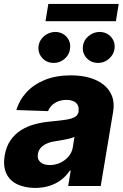

<svg xmlns="http://www.w3.org/2000/svg" viewBox="-28 -929 613 959"><path d="M148.4 9.8Q96.7 9.3 58.8 -8.3Q21 -25.9 3.9 -61.8Q-13.2 -97.7 -4.9 -151.4Q2.9 -196.8 24.2 -227.8Q45.4 -258.8 76.7 -278.6Q107.9 -298.3 146.2 -308.6Q184.6 -318.8 226.6 -322.3Q273.4 -326.7 302.5 -331.3Q331.5 -335.9 346.4 -345Q361.3 -354 364.3 -370.6V-373Q368.2 -399.9 352.3 -414.8Q336.4 -429.7 304.2 -430.2Q270.5 -429.7 246.3 -414.8Q222.2 -399.9 211.9 -374L53.7 -379.4Q68.4 -429.2 104.7 -468.5Q141.1 -507.8 197 -530.3Q252.9 -552.7 326.7 -552.7Q378.4 -552.7 420.2 -540.5Q461.9 -528.3 490.7 -504.9Q519.5 -481.4 532 -447.8Q544.4 -414.1 537.1 -371.1L475.1 0H312.5L325.2 -76.7H320.8Q301.3 -48.3 275.6 -29.3Q250 -10.3 218.3 -0.5Q186.5 9.3 148.4 9.8ZM221.2 -104.5Q248.5 -104.5 272.9 -116Q297.4 -127.4 314.5 -147.5Q331.5 -167.5 335.9 -194.3L343.8 -245.6Q336.4 -241.7 325.2 -238.5Q314 -235.4 300.8 -232.7Q287.6 -230 274.4 -228Q261.2 -226.1 249 -223.6Q223.6 -220.2 205.1 -211.7Q186.5 -203.1 175.3 -190.4Q164.1 -177.7 161.1 -159.7Q157.2 -133.3 174.1 -118.9Q190.9 -104.5 221.2 -104.5ZM241.2 -614.7Q204.1 -614.7 181.9 -640.6Q159.7 -666.5 165 -702.1Q169.9 -730.5 193.8 -749.8Q217.8 -769 247.6 -769.5Q284.2 -769 305.9 -743.4Q327.6 -717.8 321.3 -682.1Q317.4 -654.3 293.9 -634.5Q270.5 -614.7 241.2 -614.7ZM462.4 -614.7Q425.8 -614.7 403.3 -640.6Q380.9 -666.5 386.7 -702.1Q391.6 -730.5 415.5 -749.8Q439.5 -769 468.8 -769.5Q505.9 -769 527.6 -743.4Q549.3 -717.8 543.5 -682.1Q538.6 -654.3 515.4 -634.5Q492.2 -614.7 462.4 -614.7ZM564.9 -909.2 550.8 -823.2H199.2L213.4 -909.2Z"/></svg>

Font: Inter Tight ExtraBold
Style: Italic
Weight: 800
Italic angle: -9.39999°
Designer: Rasmus Andersson
Foundry: rsms
Version: Version 3.004